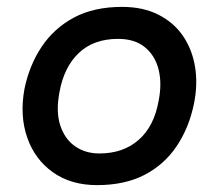

<svg xmlns="http://www.w3.org/2000/svg" viewBox="-20 -531 635 558"><path d="M262 7Q186 7 133.5 -30.5Q81 -68 59 -131.5Q37 -195 51 -272Q65 -341 101 -395Q137 -449 195 -480Q253 -511 335 -511Q396 -511 441 -488Q486 -465 512.5 -425.5Q539 -386 547 -336Q555 -286 544 -231Q530 -161 494 -107Q458 -53 400.5 -23Q343 7 262 7ZM269 -85Q338 -85 383 -124.5Q428 -164 441 -238Q451 -288 441 -328.5Q431 -369 401.5 -393.5Q372 -418 323 -418Q252 -418 209 -377Q166 -336 153 -264Q142 -207 155 -167Q168 -127 198 -106Q228 -85 269 -85Z"/></svg>

Font: REM
Style: Italic
Weight: 400
Italic angle: -11°
Designer: Octavio Pardo
Foundry: Ashler Design
Version: Version 1.005;gftools[0.9.28]